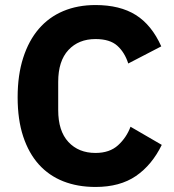

<svg xmlns="http://www.w3.org/2000/svg" viewBox="-20 -730 691 762"><path d="M359 12Q288 12 231 -10.5Q174 -33 134 -77.5Q94 -122 72 -188.5Q50 -255 50 -344Q50 -432 72 -500.5Q94 -569 134 -615.5Q174 -662 231 -686Q288 -710 359 -710Q456 -710 519 -670.5Q582 -631 620 -546L489 -478Q475 -522 445.5 -548.5Q416 -575 359 -575Q292 -575 251.5 -531.5Q211 -488 211 -405V-293Q211 -210 251.5 -166.5Q292 -123 359 -123Q415 -123 448.5 -153.5Q482 -184 498 -227L622 -155Q583 -75 519.5 -31.5Q456 12 359 12Z"/></svg>

Font: Aneliza ExtraBold
Style: Regular
Weight: 800
Designer: Mike Abbink, Paul van der Laan, Pieter van Rosmalen
Foundry: Bold Monday
Version: Version 3.001;September 8, 2019;FontCreator 11.5.0.2425 64-b